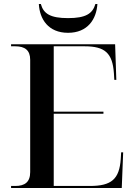

<svg xmlns="http://www.w3.org/2000/svg" viewBox="-20 -934 671 954"><path d="M318 -771C416 -771 459 -839 464 -914H454C440 -866 406 -844 318 -844C230 -844 196 -866 183 -914H173C177 -839 220 -771 318 -771ZM35 0H585L592 -177H582L580 -144C573 -44 534 -10 427 -10H247V-369H494V-379H247V-704H400C502 -704 539 -670 546 -570L548 -537H558L552 -714H35V-704H56C103 -704 130 -685 130 -637V-79C130 -29 103 -10 56 -10H35Z"/></svg>

Font: Noto Serif Display Medium
Style: Regular
Weight: 500
Designer: Monotype Design Team
Foundry: Monotype Imaging Inc.
Version: Version 2.009